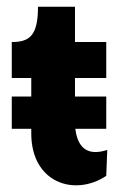

<svg xmlns="http://www.w3.org/2000/svg" viewBox="-20 -542 374 571"><path d="M73 -159V-145C73 1 201 44 296 -19L299 -96C266 -86 214 -78 204 -159H296V-255H203V-310H296V-417H203V-522H93C93 -436 68 -417 15 -417V-310H73V-255H15V-159Z"/></svg>

Font: OSH Darker Grotesque Black
Style: Regular
Weight: 900
Designer: Gabriel Lam
Foundry: TypeRant
Version: Version 1.000;Glyphs 3.1.1 (3148)